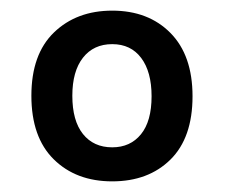

<svg xmlns="http://www.w3.org/2000/svg" viewBox="-20 -641 423 361"><path d="M191 -300Q123 -300 81 -341.5Q39 -383 39 -461Q39 -539 81.5 -580Q124 -621 191 -621Q259 -621 300.5 -579Q342 -537 342 -460Q342 -382 300.5 -341Q259 -300 191 -300ZM116 -461Q116 -414 136 -389Q156 -364 191 -364Q225 -364 245 -388.5Q265 -413 265 -460Q265 -506 245.5 -532Q226 -558 191 -558Q156 -558 136 -532.5Q116 -507 116 -461Z"/></svg>

Font: Baloo 2 Latin Medium
Style: Regular
Weight: 500
Designer: Sarang Kulkarni and Ek Type
Foundry: Ek Type
Version: Version 1.001